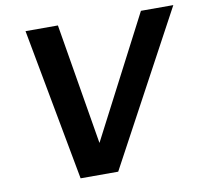

<svg xmlns="http://www.w3.org/2000/svg" viewBox="-78 -785 930 870"><g transform="rotate(-10 387.0 -350.0)"><path d="M224 0 94 -700H243L336 -143L625 -700H774L397 0Z"/></g></svg>

Font: DM Sans 20pt ExtraBold
Style: Italic
Weight: 800
Italic angle: -10°
Version: Version 4.004;gftools[0.9.30]